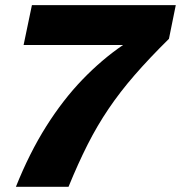

<svg xmlns="http://www.w3.org/2000/svg" viewBox="-20 -723 700 743"><path d="M41.5 0Q93.8 -130.9 158.9 -234.1Q224.1 -337.4 299.3 -415.3Q374.5 -493.2 456.1 -548.8H71.3L103.5 -703.1H660.2L633.8 -572.8Q557.6 -497.6 501 -432.4Q444.3 -367.2 400.4 -302.2Q356.4 -237.3 319.3 -164.1Q282.2 -90.8 245.1 0Z"/></svg>

Font: Schibsted Grotesk Black
Style: Italic
Weight: 900
Italic angle: -12°
Designer: Bakken & Baeck AS, Henrik Kongsvoll
Foundry: Schibsted ASA
Version: Version 1.100;gftools[0.9.25]